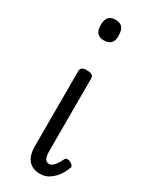

<svg xmlns="http://www.w3.org/2000/svg" viewBox="-208 -836 717 902"><g transform="rotate(30 150.0 -385.5)"><path d="M186 17Q144 17 122 -8.5Q100 -34 100 -84V-493Q100 -504 108.5 -509.5Q117 -515 134 -515Q152 -515 161 -509.5Q170 -504 170 -493V-98Q170 -71 176.5 -58Q183 -45 199 -45Q209 -45 216.5 -51Q224 -57 232.5 -68.5Q241 -80 250 -99Q254 -107 262.5 -107.5Q271 -108 280 -103Q291 -98 295 -90.5Q299 -83 294 -75Q283 -46 266 -26Q249 -6 229.5 5.5Q210 17 186 17ZM132 -676Q107 -676 95 -690Q83 -704 83 -732Q83 -760 95 -774Q107 -788 132 -788Q157 -788 169 -774Q181 -760 181 -732Q183 -704 170 -690Q157 -676 132 -676Z"/></g></svg>

Font: Playwrite GB S Light
Style: Regular
Weight: 300
Designer: Veronika Burian, José Scaglione
Foundry: TypeTogether
Version: Version 1.002